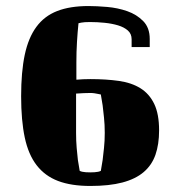

<svg xmlns="http://www.w3.org/2000/svg" viewBox="-20 -606 587 636"><path d="M279 10Q216 10 172.5 -6.5Q129 -23 101.5 -58.5Q74 -94 62 -150.5Q50 -207 50 -287Q50 -368 62 -424.5Q74 -481 100.5 -517Q127 -553 169.5 -569.5Q212 -586 273 -586Q300 -586 335 -583Q370 -580 401.5 -569Q433 -558 454.5 -536Q476 -514 476 -477V-450H416V-476Q416 -494 403.5 -505Q391 -516 371 -522Q351 -528 326.5 -530.5Q302 -533 278 -533Q268 -533 261 -532.5Q254 -532 249 -531Q244 -530 240 -529Q237 -500 235 -467Q233 -434 233 -399V-342Q244 -343 255.5 -343.5Q267 -344 279 -344Q331 -344 373.5 -338Q416 -332 445.5 -313.5Q475 -295 491 -261.5Q507 -228 507 -174Q507 -128 495 -93.5Q483 -59 456 -36Q429 -13 385.5 -1.5Q342 10 279 10ZM232 -166Q232 -139 234 -116Q236 -93 238 -76Q241 -56 244 -40Q248 -38 253 -37Q258 -36 264 -35.5Q270 -35 279 -35Q287 -35 293.5 -35.5Q300 -36 305 -37Q310 -38 314 -40Q317 -56 320 -76Q322 -93 324.5 -116Q327 -139 327 -166Q327 -193 324.5 -216.5Q322 -240 320 -257Q317 -277 314 -293L304 -295Q299 -296 293 -297Q287 -298 279 -298Q271 -298 258 -297.5Q245 -297 232 -296Z"/></svg>

Font: Bigshot One
Style: Regular
Weight: 400
Designer: Gesine Todt
Foundry: Gesine Todt
Version: Version 1.000